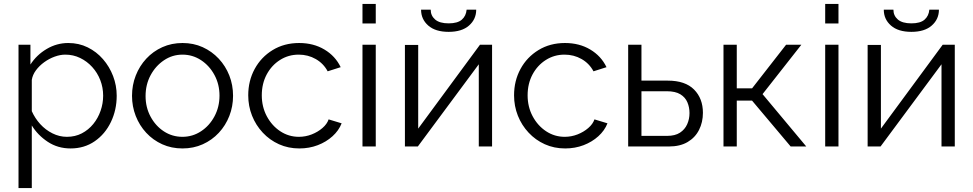

<svg xmlns="http://www.w3.org/2000/svg" viewBox="-20 -750 4982 983"><path d="M341.4 10Q275.9 10 224.6 -23.9Q173.3 -57.8 142.8 -107.7V213H74.8V-521.1H135.8V-419.6Q167.3 -468.8 219 -499.3Q270.6 -529.8 329.6 -529.8Q383.9 -529.8 429 -507.5Q474.2 -485.2 507.3 -447.1Q540.5 -408.9 559 -360.6Q577.5 -312.2 577.5 -260.1Q577.5 -187 547.8 -125.3Q518.2 -63.6 464.9 -26.8Q411.6 10 341.4 10ZM322.4 -49.5Q364.9 -49.5 399 -67.3Q433.2 -85.2 457.6 -115.2Q482 -145.2 495 -182.8Q508.1 -220.5 508.1 -260.1Q508.1 -302.1 493.4 -339.9Q478.7 -377.7 452 -407Q425.3 -436.4 390.1 -453.3Q355 -470.3 314.1 -470.3Q288.3 -470.3 260.1 -460.1Q232 -450 206.6 -431.7Q181.3 -413.4 164.1 -390.2Q146.9 -367 142.8 -340.9V-180.8Q159 -144.4 186 -114.6Q213.1 -84.9 248.6 -67.2Q284.1 -49.5 322.4 -49.5Z M914.2 10Q857.6 10 810.5 -11.4Q763.4 -32.7 728.6 -70.2Q693.9 -107.7 674.9 -156.4Q655.9 -205.2 655.9 -259.4Q655.9 -314.7 675.1 -363.4Q694.2 -412.1 728.9 -449.6Q763.6 -487.1 811.1 -508.5Q858.6 -529.8 914.6 -529.8Q970.6 -529.8 1017.7 -508.5Q1064.8 -487.1 1099.9 -449.6Q1134.9 -412.1 1154.1 -363.4Q1173.2 -314.7 1173.2 -259.4Q1173.2 -205.2 1154.2 -156.4Q1135.2 -107.7 1100.4 -70.2Q1065.5 -32.7 1018.2 -11.4Q970.9 10 914.2 10ZM725.3 -258.2Q725.3 -200.3 750.9 -152.8Q776.5 -105.2 819.1 -77.4Q861.8 -49.5 913.9 -49.5Q966.1 -49.5 1009.2 -77.9Q1052.4 -106.2 1078.1 -154.4Q1103.8 -202.6 1103.8 -260.4Q1103.8 -318.2 1078.1 -365.9Q1052.4 -413.6 1009.3 -442Q966.2 -470.3 914.2 -470.3Q862.4 -470.3 819.5 -441.4Q776.5 -412.5 750.9 -364.7Q725.3 -316.9 725.3 -258.2Z M1512.5 10Q1455.9 10 1408.3 -11.5Q1360.6 -33 1325.3 -70.9Q1289.9 -108.7 1270.4 -157.7Q1250.9 -206.7 1250.9 -262Q1250.9 -336.3 1283.9 -397Q1316.9 -457.7 1376.1 -493.8Q1435.2 -529.8 1511.5 -529.8Q1585 -529.8 1640.9 -496.5Q1696.8 -463.2 1724.2 -406.1L1657.6 -384.9Q1636.1 -425.2 1596.6 -447.7Q1557.1 -470.3 1509.2 -470.3Q1456.8 -470.3 1413.8 -443.1Q1370.8 -415.9 1345.5 -368.9Q1320.3 -321.8 1320.3 -262Q1320.3 -203.2 1346 -154.8Q1371.8 -106.5 1414.9 -78Q1458.1 -49.5 1510.2 -49.5Q1544.2 -49.5 1575.8 -61.8Q1607.4 -74.2 1630.9 -94.6Q1654.5 -115 1662.5 -138.8L1729.1 -118.6Q1714.5 -81.5 1682.5 -52.5Q1650.4 -23.4 1606.8 -6.7Q1563.2 10 1512.5 10Z M1835.8 0V-521.1H1903.8V0ZM1835.8 -629.7V-730H1903.8V-629.7Z M2053.1 0V-520.1H2121.1V-91.5L2437.5 -521.1H2499.3V0H2431.3V-420.9L2119.2 0ZM2277.1 -586.9Q2209.2 -586.9 2172.5 -619.2Q2135.8 -651.5 2135.8 -700.4H2185.1Q2185.1 -669.8 2207.8 -650.1Q2230.6 -630.4 2277.1 -630.4Q2322.8 -630.4 2344.5 -649.4Q2366.2 -668.4 2369 -700.4H2418.1Q2418.1 -651.5 2381.3 -619.2Q2344.6 -586.9 2277.1 -586.9Z M2873.5 10Q2816.9 10 2769.3 -11.5Q2721.6 -33 2686.3 -70.9Q2650.9 -108.7 2631.4 -157.7Q2611.9 -206.7 2611.9 -262Q2611.9 -336.3 2644.9 -397Q2677.9 -457.7 2737.1 -493.8Q2796.2 -529.8 2872.5 -529.8Q2946 -529.8 3001.9 -496.5Q3057.8 -463.2 3085.2 -406.1L3018.6 -384.9Q2997.1 -425.2 2957.6 -447.7Q2918.1 -470.3 2870.2 -470.3Q2817.8 -470.3 2774.8 -443.1Q2731.8 -415.9 2706.5 -368.9Q2681.3 -321.8 2681.3 -262Q2681.3 -203.2 2707 -154.8Q2732.8 -106.5 2775.9 -78Q2819.1 -49.5 2871.2 -49.5Q2905.2 -49.5 2936.8 -61.8Q2968.4 -74.2 2991.9 -94.6Q3015.5 -115 3023.5 -138.8L3090.1 -118.6Q3075.5 -81.5 3043.5 -52.5Q3011.4 -23.4 2967.8 -6.7Q2924.2 10 2873.5 10Z M3196.1 0V-521.1H3264.1V-337.2H3398.8Q3488.2 -337.2 3533.5 -291.5Q3578.8 -245.7 3578.8 -172.5Q3578.8 -124.2 3559 -85Q3539.2 -45.7 3500.5 -22.9Q3461.9 0 3403.6 0ZM3264.1 -54.3H3395.2Q3436.3 -54.3 3461.3 -70.7Q3486.3 -87.1 3498.2 -113.8Q3510.1 -140.4 3510.1 -171.1Q3510.1 -200.7 3499.3 -226.2Q3488.6 -251.7 3463.2 -267.3Q3437.9 -282.9 3393.2 -282.9H3264.1Z M3684.1 0V-521.1H3752.1V-297.6H3830.4L4004.7 -521.1H4082.9L3884.1 -268.1L4108 0H4028.1L3830.4 -234.8H3752.1V0Z M4204.8 0V-521.1H4272.8V0ZM4204.8 -629.7V-730H4272.8V-629.7Z M4422.1 0V-520.1H4490.1V-91.5L4806.5 -521.1H4868.3V0H4800.3V-420.9L4488.2 0ZM4646.1 -586.9Q4578.2 -586.9 4541.5 -619.2Q4504.8 -651.5 4504.8 -700.4H4554.1Q4554.1 -669.8 4576.8 -650.1Q4599.6 -630.4 4646.1 -630.4Q4691.8 -630.4 4713.5 -649.4Q4735.2 -668.4 4738 -700.4H4787.1Q4787.1 -651.5 4750.3 -619.2Q4713.6 -586.9 4646.1 -586.9Z"/></svg>

Font: Raleway Thin
Style: Regular
Weight: 100
Designer: Matt McInerney, Pablo Impallari, Rodrigo Fuenzalida
Foundry: Matt McInerney, Pablo Impallari, Rodrigo Fuenzalida
Version: Version 4.026